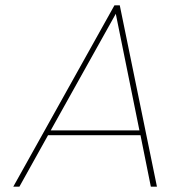

<svg xmlns="http://www.w3.org/2000/svg" viewBox="-20 -703 641 723"><path d="M509 -194H161L53 0H30L411 -683H431L571 0H548ZM505 -212 416 -651 171 -212Z"/></svg>

Font: Fz Poppins Thin
Style: Italic
Weight: 100
Italic angle: -10°
Designer: Ninad Kale (Devanagari), Jonny Pinhorn (Latin)
Foundry: Indian Type Foundry
Version: Vit hóa bi Vntype.Com & FontZin.Com